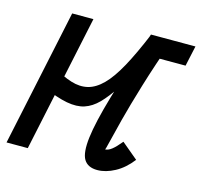

<svg xmlns="http://www.w3.org/2000/svg" viewBox="-122 -721 877 838"><g transform="rotate(15 317.0 -302.0)"><path d="M497 -526 517 -618H661L641 -526ZM69 0H-27L104 -618H200ZM465 -135 539 -73Q506 -30 465 -8Q424 14 386 14Q343 14 325.5 -15Q308 -44 316.5 -114.5Q325 -185 361 -308Q397 -431 460 -618H563Q501 -537 458.5 -471.5Q416 -406 384.5 -358Q353 -310 324 -280.5Q295 -251 261.5 -240Q228 -229 182 -237.5Q136 -246 68 -276L89 -371Q138 -342 178 -329.5Q218 -317 253 -325.5Q288 -334 321 -367Q354 -400 388 -462Q422 -524 461 -618H556Q511 -492 481 -393Q451 -294 433 -224.5Q415 -155 406.5 -118.5Q398 -82 396 -82Q410 -82 426 -94.5Q442 -107 465 -135Z"/></g></svg>

Font: Victor Mono Thin
Style: Italic
Weight: 100
Italic angle: -12°
Monospace: yes
Designer: Rune Bjørnerås
Version: Version 1.561;gftools[0.9.30]